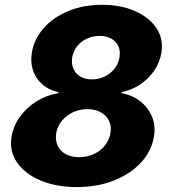

<svg xmlns="http://www.w3.org/2000/svg" viewBox="-20 -757 704 787"><path d="M294.9 9.8Q210 9.8 146 -17.3Q82 -44.4 49.8 -91.1Q17.6 -137.7 27.3 -196.3Q34.7 -241.7 62.5 -279.5Q90.3 -317.4 131.3 -342.5Q172.4 -367.7 219.2 -375L219.7 -379.4Q161.6 -391.6 131.3 -436.3Q101.1 -481 110.4 -541Q120.1 -597.7 159.4 -642.1Q198.7 -686.5 260.5 -711.9Q322.3 -737.3 398.4 -737.3Q475.1 -737.3 533.2 -711.7Q591.3 -686 621.1 -641.8Q650.9 -597.7 641.6 -541Q634.8 -500.5 611.6 -466.8Q588.4 -433.1 553.7 -410.2Q519 -387.2 478.5 -379.4L478 -375Q522 -367.7 554.4 -342.3Q586.9 -316.9 602.8 -279.3Q618.7 -241.7 610.8 -196.3Q601.1 -137.2 558.1 -90.8Q515.1 -44.4 447.3 -17.3Q379.4 9.8 294.9 9.8ZM304.2 -112.8Q336.9 -112.8 364 -125.2Q391.1 -137.7 409.4 -159.9Q427.7 -182.1 432.6 -210.9Q437.5 -239.7 427 -261.7Q416.5 -283.7 393.6 -296.6Q370.6 -309.6 338.4 -309.6Q307.1 -309.6 279.8 -297.1Q252.4 -284.7 234.1 -262.5Q215.8 -240.2 210.4 -211.4Q206.1 -182.6 216.1 -160.4Q226.1 -138.2 248.8 -125.5Q271.5 -112.8 304.2 -112.8ZM356.9 -431.6Q384.8 -431.6 408.9 -443.4Q433.1 -455.1 449.5 -475.6Q465.8 -496.1 469.7 -522Q474.1 -547.9 465.1 -567.6Q456.1 -587.4 436.3 -598.6Q416.5 -609.9 388.2 -609.9Q360.4 -609.9 336.4 -598.6Q312.5 -587.4 296.4 -567.9Q280.3 -548.3 275.9 -521.5Q272 -495.6 280.8 -475.3Q289.6 -455.1 309.1 -443.4Q328.6 -431.6 356.9 -431.6Z"/></svg>

Font: Inter ExtraBold
Style: Italic
Weight: 800
Italic angle: -9.3988°
Designer: Rasmus Andersson
Foundry: rsms
Version: Version 4.001;git-66647c0bb